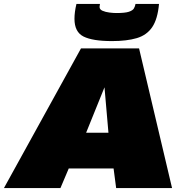

<svg xmlns="http://www.w3.org/2000/svg" viewBox="-62 -952 937 972"><path d="M-42 0 348 -707H642L809 0H526L513 -99H286L244 0ZM374 -280H487L467 -510ZM505 -744Q407 -744 361 -767Q315 -790 315 -857Q315 -891 325 -932H444Q442 -920 442 -917Q442 -904 457 -897.5Q472 -891 492 -888.5Q512 -886 527 -886Q571 -886 590.5 -892.5Q610 -899 616 -909.5Q622 -920 624 -932H743Q736 -855 708.5 -814.5Q681 -774 630.5 -759Q580 -744 505 -744Z"/></svg>

Font: Georama Expanded Black
Style: Italic
Weight: 900
Width: 7
Italic angle: -9°
Designer: Jean-Baptiste Levee
Foundry: Production Type
Version: Version 1.000